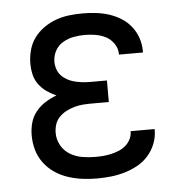

<svg xmlns="http://www.w3.org/2000/svg" viewBox="-44 -570 588 621"><g transform="rotate(-5 250.0 -260.0)"><path d="M247 8Q223 8 199.5 5Q176 2 153 -5.5Q130 -13 110 -26.5Q90 -40 75.5 -59.5Q61 -79 54.5 -102Q48 -125 48 -149Q48 -170 53.5 -190Q59 -210 72 -226Q85 -242 102.5 -253Q120 -264 139 -271Q123 -278 108 -288.5Q93 -299 82.5 -313.5Q72 -328 68 -345.5Q64 -363 64 -381Q64 -403 70 -425Q76 -447 89 -464.5Q102 -482 120.5 -495Q139 -508 160 -515.5Q181 -523 203 -525.5Q225 -528 247 -528Q268 -528 289.5 -525.5Q311 -523 331.5 -516.5Q352 -510 370.5 -498.5Q389 -487 402.5 -470Q416 -453 423 -432.5Q430 -412 430 -390V-385H352V-388Q352 -405 341.5 -420.5Q331 -436 315.5 -444Q300 -452 282.5 -455Q265 -458 247 -458Q229 -458 210.5 -454.5Q192 -451 176 -441.5Q160 -432 151 -415.5Q142 -399 142 -380Q142 -368 146 -356Q150 -344 158.5 -335Q167 -326 178 -320Q189 -314 201 -311Q213 -308 225.5 -306.5Q238 -305 250 -305H306V-235H250Q236 -235 222 -234Q208 -233 194 -229Q180 -225 167.5 -218.5Q155 -212 145 -202Q135 -192 130.5 -178.5Q126 -165 126 -150Q126 -129 136.5 -110Q147 -91 165.5 -80Q184 -69 205 -65.5Q226 -62 247 -62Q260 -62 273 -63Q286 -64 299 -67Q312 -70 324 -75Q336 -80 346 -88.5Q356 -97 362 -109Q368 -121 368 -134V-135H446V-132Q446 -109 437.5 -87.5Q429 -66 414 -49Q399 -32 379 -21Q359 -10 337 -3.5Q315 3 292.5 5.5Q270 8 247 8Z"/></g></svg>

Font: Huly
Style: Regular
Weight: 400
Designer: Belleve Invis
Foundry: Belleve Invis
Version: Version 33.2.5; ttfautohint (v1.8.4)